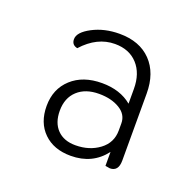

<svg xmlns="http://www.w3.org/2000/svg" viewBox="-70 -786 475 466"><g transform="rotate(20 167.5 -553.5)"><path d="M59 -488Q59 -532 88.5 -559Q118 -586 167 -586Q214 -586 244 -561V-599Q244 -639 222.5 -662.5Q201 -686 164 -686Q118 -686 81 -645Q66 -648 66 -663Q66 -681 96.5 -697Q127 -713 166 -713Q218 -713 247.5 -682.5Q277 -652 277 -599V-426Q277 -398 255 -398Q253 -398 243 -400V-436Q211 -394 155 -394Q111 -394 85 -419.5Q59 -445 59 -488ZM244 -492V-510Q244 -533 222.5 -546Q201 -559 169 -559Q134 -559 113.5 -540Q93 -521 93 -488Q93 -457 110 -439.5Q127 -422 157 -422Q193 -422 218.5 -441Q244 -460 244 -492Z"/></g></svg>

Font: Thasadith
Style: Regular
Weight: 400
Designer: Cadson Demak Co.,Ltd.
Foundry: Cadson Demak Co.,Ltd.
Version: Version 1.000; ttfautohint (v1.6)